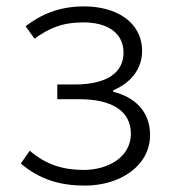

<svg xmlns="http://www.w3.org/2000/svg" viewBox="-20 -567 535 600"><path d="M245 13C357 13 449 -50 449 -145C449 -223 396 -265 334 -280V-285C389 -308 424 -352 424 -407C424 -500 341 -547 243 -547C163 -547 107 -521 60 -485L88 -446C132 -478 173 -497 241 -497C312 -497 366 -467 366 -402C366 -341 315 -303 214 -303H159V-257H228C330 -257 389 -220 389 -149C389 -79 322 -36 241 -36C180 -36 125 -51 73 -96L45 -56C105 -5 170 13 245 13Z"/></svg>

Font: Noto Sans CJK JP Light
Style: Regular
Weight: 300
Designer: Ryoko NISHIZUKA (kana & ideographs); Paul D. Hunt (Latin, Greek & Cyrillic); Wenlong ZHANG (bopomofo); Sandoll Communica
Foundry: Adobe Systems Incorporated
Version: Version 1.004;PS 1.004;hotconv 1.0.82;makeotf.lib2.5.63406